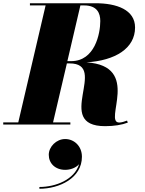

<svg xmlns="http://www.w3.org/2000/svg" viewBox="-55 -770 894 1187"><path d="M-35 -13.5V0H380V-13.5H273L358.5 -378H375C621 -378 272 10 595 10C650.5 10 699 2 735 -12L730.5 -24.5C713.5 -18 696.5 -12.5 682 -12.5C582 -12.5 822.5 -363 479.5 -384.5C657 -395.5 780 -470.5 780 -600C780 -710 666 -750 535 -750H130V-736.5H227L58 -13.5ZM465 -736.5C545 -736.5 565 -689 565 -640C565 -561 531 -392 385 -392H361.5L442 -736.5ZM246.5 187C246.5 239.5 286 280 348.5 280C377.5 280 413.5 269 434 245C405.5 340.5 289 386 188.5 386V397C312.5 397 451.5 331 451.5 199C451.5 133 403 89.5 348 89.5C293.5 89.5 246.5 137 246.5 187Z"/></svg>

Font: Bodoni* 16pt Fatface
Style: Italic
Weight: 900
Italic angle: -13°
Version: Version 2.3